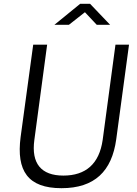

<svg xmlns="http://www.w3.org/2000/svg" viewBox="-20 -976 716 1006"><path d="M656 -742H585L518 -243C500 -117 429 -56 312 -56C196 -56 143 -119 160 -243L227 -742H154L88 -258C65 -81 126 10 302 10C476 10 566 -79 589 -246ZM557 -846 452 -956H400L265 -846H341L425 -912L487 -846Z"/></svg>

Font: Cheyenne Sans Light
Style: Italic
Weight: 300
Italic angle: -8.13011°
Designer: The Public Sans project authors (U.S. Web Design System), Libre Franklin designed by Pablo Impallari and Rodrigo Fuenzal
Foundry: The Cheyenne Sans Project Authors
Version: Version 2.007